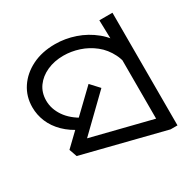

<svg xmlns="http://www.w3.org/2000/svg" viewBox="-150 -822 996 989"><g transform="rotate(-30 347.5 -327.0)"><path d="M192 -217Q139 -242 103 -277.5Q67 -313 49.5 -355Q32 -397 32 -442Q32 -506 65.5 -556.5Q99 -607 158 -636.5Q217 -666 295 -666Q355 -666 413.5 -646Q472 -626 520.5 -586.5Q569 -547 597.5 -487Q626 -427 626 -347L565 -344Q565 -408 541.5 -455Q518 -502 479.5 -532.5Q441 -563 395 -578Q349 -593 303 -593Q249 -593 205.5 -573.5Q162 -554 136.5 -519Q111 -484 111 -436Q111 -387 141.5 -342Q172 -297 233 -265L192 -217ZM555 -482 559 -510 555 -658H633V12H592L104 -111L88 -157L343 -402L390 -351L160 -128L153 -174L615 -58L555 -6Z"/></g></svg>

Font: hexloriya05
Style: Book
Weight: 400
Designer: Jelle Bosma - Monotype Design Team
Foundry: Monotype Imaging Inc.
Version: Version 2.003